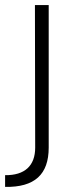

<svg xmlns="http://www.w3.org/2000/svg" viewBox="-49 -524 292 753"><path d="M-29 209C87 211 142 160 142 55V-504H88L89 55C89 126 48 164 -29 163Z"/></svg>

Font: Arthouse Owned Light
Style: Regular
Weight: 300
Designer: Jeremy Tribby
Foundry: Tribby Type
Version: Version 1.000;PS 001.000;hotconv 1.0.88;makeotf.lib2.5.64775